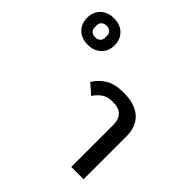

<svg xmlns="http://www.w3.org/2000/svg" viewBox="-488 -1024 1201 1201"><g transform="rotate(45 113.0 -423.5)"><path d="M317 -372Q317 -420 292 -446Q267 -472 213 -472Q167 -472 139 -452.5Q111 -433 91 -402L25 -460Q52 -505 98 -533Q144 -561 220 -561Q320 -561 373 -514Q426 -467 426 -379V0H317ZM-151 -679Q-130 -679 -117.5 -690.5Q-105 -702 -105 -722V-738Q-105 -758 -117.5 -769.5Q-130 -781 -151 -781Q-172 -781 -184.5 -769.5Q-197 -758 -197 -738V-722Q-197 -702 -184.5 -690.5Q-172 -679 -151 -679ZM-151 -613Q-207 -613 -240 -646Q-273 -679 -273 -730Q-273 -781 -240 -814Q-207 -847 -151 -847Q-95 -847 -62 -814Q-29 -781 -29 -730Q-29 -679 -62 -646Q-95 -613 -151 -613Z"/></g></svg>

Font: IBM Plex Sans Thai Medium
Style: Regular
Weight: 500
Designer: Mike Abbink, Paul van der Laan, Pieter van Rosmalen, Ben Mitchell, Mark Frömberg
Foundry: Bold Monday
Version: Version 1.1